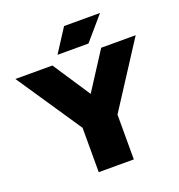

<svg xmlns="http://www.w3.org/2000/svg" viewBox="-194 -1088 1143 1224"><g transform="rotate(-20 378.0 -475.5)"><path d="M266 0V-301L-30 -740H221L388.5 -486.5L552 -740H786L504 -304V0ZM275 -793 377 -951H621L485 -793Z"/></g></svg>

Font: Encode Sans Expanded Expanded Black
Style: Regular
Weight: 900
Width: 7
Designer: Multiple Designers
Foundry: Impallari Type
Version: Version 3.000; ttfautohint (v1.8.3) -l 8 -r 50 -G 200 -x 14 